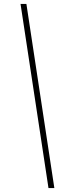

<svg xmlns="http://www.w3.org/2000/svg" viewBox="-20 -862 349 982"><path d="M258 100H228L85 -842H115Z"/></svg>

Font: Montserrat ExtraLight
Style: Italic
Weight: 200
Italic angle: -11.3°
Designer: Julieta Ulanovsky
Foundry: Julieta Ulanovsky
Version: Version 9.000; ttfautohint (v1.8.4.7-5d5b)